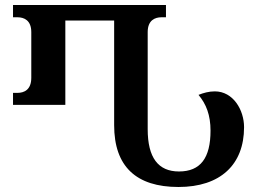

<svg xmlns="http://www.w3.org/2000/svg" viewBox="-20 -734 1025 767"><path d="M693 13C860 13 955 -76 955 -226C955 -294 912 -369 838 -369C815 -369 793 -363 773 -355C804 -318 821 -274 821 -212C821 -103 781 -49 695 -49C612 -49 570 -104 570 -218V-606C570 -653 599 -665 625 -665H643V-714H32V-665H50C76 -665 105 -653 105 -606V-423C105 -375 76 -363 50 -363H32V-315H241V-652H436V-234C436 -69 524 13 693 13Z"/></svg>

Font: Noto Serif Georgian SemiBold
Style: Regular
Weight: 600
Designer: Monotype Design Team, Akaki Razmadze
Foundry: Google LLC
Version: Version 2.003